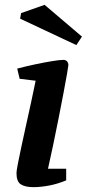

<svg xmlns="http://www.w3.org/2000/svg" viewBox="-20 -762 358 792"><path d="M118 10Q84 10 66 -1.5Q48 -13 48 -48Q48 -57 53.5 -85.5Q59 -114 68 -156Q77 -198 87.5 -245.5Q98 -293 108.5 -341Q119 -389 127 -429L61 -437L51 -479Q89 -489 127 -497Q165 -505 196 -510Q227 -515 241 -515Q251 -515 256.5 -509Q262 -503 262 -493Q262 -489 256.5 -457.5Q251 -426 242 -378.5Q233 -331 222 -275.5Q211 -220 199.5 -165Q188 -110 178 -66H253V-18Q217 -3 182 3.5Q147 10 118 10ZM295 -576 63 -685 67 -708 164 -742 318 -611Z"/></svg>

Font: Manuale
Style: Bold Italic
Weight: 700
Italic angle: -11°
Version: Version 1.002